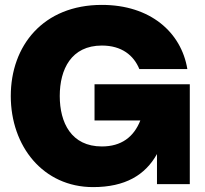

<svg xmlns="http://www.w3.org/2000/svg" viewBox="-20 -752 839 784"><path d="M360 12C491 12 573 -37 621 -123V0H755V-408H366V-260H553C526 -192 475 -154 396 -154C271 -154 224 -251 224 -360C224 -469 271 -566 396 -566C477 -566 526 -526 549 -470H745C720 -621 593 -732 396 -732C156 -732 24 -565 24 -360C24 -155 156 12 360 12Z"/></svg>

Font: Aspekta 850
Style: Regular
Weight: 850
Designer: Ivo Dolenc
Version: Version 2.000